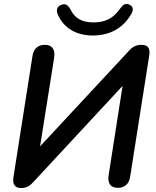

<svg xmlns="http://www.w3.org/2000/svg" viewBox="-20 -939 786 968"><path d="M87 9C118 9 135 -7 146 -19L598 -506L528 -58C521 -16 536 8 574 8C608 8 630 -11 636 -47L732 -657C736 -683 736 -713 693 -713C661 -713 643 -697 632 -685L182 -201L253 -648C259 -689 244 -713 206 -713C173 -713 150 -695 144 -658L48 -47C44 -24 45 9 87 9ZM448 -760C531 -760 601 -795 644 -872C655 -893 649 -909 631 -916C613 -924 600 -916 586 -896C552 -847 511 -826 452 -826C394 -826 358 -846 336 -890C324 -913 310 -923 290 -915C270 -908 261 -892 271 -867C300 -798 364 -760 448 -760Z"/></svg>

Font: SN Pro Semibold
Style: Italic
Weight: 600
Italic angle: -9°
Designer: Tobias Whetton
Foundry: Supernotes
Version: Version 1.001;Glyphs 3.2 (3249)